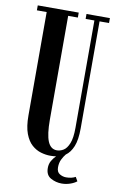

<svg xmlns="http://www.w3.org/2000/svg" viewBox="-93 -751 576 937"><g transform="rotate(10 195.0 -282.0)"><path d="M203 12Q181 12 156.8 5Q132.5 -2 111.5 -20.5Q90.5 -39 77.5 -73.5Q64.5 -108 64.5 -163.5V-675.5H16V-700H219V-675.5H171V-160.5Q171 -88 185.2 -53.8Q199.5 -19.5 230.5 -19.5Q246.5 -19.5 262.8 -29.2Q279 -39 290 -66Q301 -93 301 -144V-675.5H257.5V-700H373.5V-675.5H326.5V-145Q326.5 -88 313 -55.2Q299.5 -22.5 277 -7Q267 5 258.8 21.8Q250.5 38.5 250.5 61Q250.5 84.5 265.8 93.5Q281 102.5 297.5 102.5Q325 102.5 344 92L355.5 112Q343.5 122 323.2 129Q303 136 281.5 136Q252.5 136 227.2 122Q202 108 202 73Q202 52.5 211 37Q220 21.5 232 10Q218.5 12 203 12Z"/></g></svg>

Font: Imbue 50pt SemiBold
Style: Regular
Weight: 600
Designer: Tyler Finck
Foundry: Etcetera Type Company
Version: Version 1.102; ttfautohint (v1.8.3)